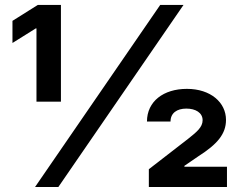

<svg xmlns="http://www.w3.org/2000/svg" viewBox="-20 -747 956 767"><path d="M120 0H213.1L713.1 -727.3H620ZM29.8 -575.3 122.9 -633.5H125.7V-340.9H223.4V-727.3H131L29.8 -663.7ZM567.1 -261.4H661.2C661.2 -295.5 686.8 -313.2 724.4 -313.2C761 -313.2 789.4 -296.9 789.4 -266.7C789.4 -238.6 765.3 -219.5 731.9 -192.8L574.6 -71V0H886.7V-81H716.6V-84.5L772.7 -122.9C848.4 -171.2 882.8 -212 882.8 -268.1C882.8 -337.4 821.7 -392 726.6 -392C633.5 -392 567.1 -342.3 567.1 -261.4Z"/></svg>

Font: Magic Ui Pro
Style: Bold
Weight: 700
Designer: Stefan Endress, Andreas Faust
Version: Version 1.000;FEAKit 1.0